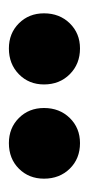

<svg xmlns="http://www.w3.org/2000/svg" viewBox="96 -916 200 432"><g transform="rotate(90 196.0 -700.0)"><path d="M89 -620Q55 -620 32.5 -642.5Q10 -665 10 -699Q10 -734 32.5 -757Q55 -780 89 -780Q124 -780 147 -757Q170 -734 170 -699Q170 -665 147 -642.5Q124 -620 89 -620ZM302 -620Q268 -620 245.5 -642.5Q223 -665 223 -699Q223 -734 245.5 -757Q268 -780 302 -780Q337 -780 359.5 -757Q382 -734 382 -699Q382 -665 359.5 -642.5Q337 -620 302 -620Z"/></g></svg>

Font: Parkinsans Light ExtraBold
Style: Regular
Weight: 800
Version: Version 1.000